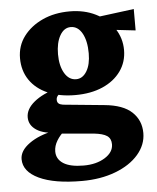

<svg xmlns="http://www.w3.org/2000/svg" viewBox="-50 -485 616 751"><g transform="rotate(-5 258.5 -109.5)"><path d="M242.2 222.7Q133.8 222.7 73.7 194.3Q13.7 166 13.7 117.2Q13.7 84 51.8 56.6Q89.8 29.3 149.4 17.6L192.4 19.5Q172.9 35.2 160.2 56.2Q147.5 77.1 147.5 98.6Q147.5 128.9 174.3 146Q201.2 163.1 253.9 163.1Q303.7 163.1 337.4 142.1Q371.1 121.1 371.1 89.8Q371.1 67.4 355.5 56.6Q339.8 45.9 303.7 42L169.9 30.3L163.1 25.4Q109.4 25.4 80.6 6.3Q51.8 -12.7 51.8 -43.9Q51.8 -76.2 85 -103.5Q118.2 -130.9 174.8 -146.5L191.4 -130.9Q182.6 -125 176.8 -118.2Q170.9 -111.3 170.9 -102.5Q170.9 -92.8 176.3 -87.9Q181.6 -83 193.4 -81.1L354.5 -65.4Q427.7 -58.6 462.4 -25.9Q497.1 6.8 497.1 56.6Q497.1 102.5 464.4 140.6Q431.6 178.7 373.5 200.7Q315.4 222.7 242.2 222.7ZM245.1 -114.3Q183.6 -114.3 137.7 -134.3Q91.8 -154.3 66.9 -190.9Q42 -227.5 42 -276.4Q42 -325.2 69.8 -362.3Q97.7 -399.4 144.5 -420.9Q191.4 -442.4 251 -442.4Q308.6 -442.4 353.5 -419.9Q398.4 -397.5 424.3 -358.9Q450.2 -320.3 450.2 -273.4Q450.2 -226.6 424.3 -190.4Q398.4 -154.3 352.5 -134.3Q306.6 -114.3 245.1 -114.3ZM253.9 -175.8Q279.3 -175.8 295.4 -202.1Q311.5 -228.5 311.5 -272.5Q311.5 -321.3 294.9 -351.1Q278.3 -380.9 250 -380.9Q223.6 -380.9 207.5 -352.5Q191.4 -324.2 191.4 -279.3Q191.4 -233.4 208.5 -204.6Q225.6 -175.8 253.9 -175.8ZM502 -345.7 365.2 -361.3 342.8 -409.2 502 -429.7Z"/></g></svg>

Font: Crimson Pro ExtraBold
Style: Regular
Weight: 800
Designer: Jacques Le Bailly
Foundry: Baron von Fonthausen
Version: Version 1.003